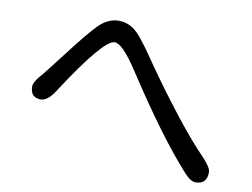

<svg xmlns="http://www.w3.org/2000/svg" viewBox="-73 -780 1146 873"><g transform="rotate(10 500.0 -343.5)"><path d="M190.4 -320.3Q154.3 -260.7 121.1 -260.7Q72.3 -260.7 72.3 -312.5Q72.3 -331.1 97.7 -361.3Q106.4 -369.1 189.5 -477.5Q273.4 -587.9 313.5 -628.9Q357.4 -674.8 409.2 -674.8Q446.3 -674.8 477.5 -653.3Q509.8 -631.8 579.1 -529.3Q653.3 -420.9 741.7 -307.1Q830.1 -193.4 893.6 -128.9Q931.6 -88.9 931.6 -67.4Q931.6 -11.7 878.9 -11.7Q856.4 -11.7 826.2 -44.9Q696.3 -187.5 515.6 -464.8Q443.4 -575.2 407.2 -575.2Q356.4 -575.2 190.4 -320.3Z"/></g></svg>

Font: jf-openhuninn-1.1
Style: Regular
Weight: 400
Designer: [Kosugi Maru]
      Designed by Motoya company      

      [Varela Round]
      Joe Prince(Latin component); Avraham Co
Foundry: justfont CO.,LTD.
Version: 1.1